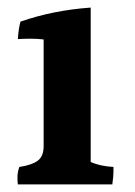

<svg xmlns="http://www.w3.org/2000/svg" viewBox="-20 -533 356 506"><path d="M279 -93Q279 -89 279 -79Q279 -69 276 -47H27Q26 -54 26 -66.5Q26 -79 31 -93Q64 -98 79.5 -109.5Q95 -121 95 -148V-429Q79 -431 61.5 -431Q44 -431 27 -430Q29 -459 34 -476Q120 -506 219 -513V-106Q244 -95 279 -93Z"/></svg>

Font: Halant SemiBold
Style: Regular
Weight: 600
Designer: Hitesh Malaviya (Devanagari), Satya Rajpurohit (Latin)
Foundry: Indian Type Foundry
Version: Version 1.101;PS 1.0;hotconv 1.0.78;makeotf.lib2.5.61930; tt